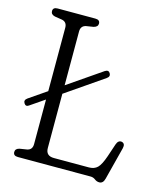

<svg xmlns="http://www.w3.org/2000/svg" viewBox="-108 -779 733 874"><g transform="rotate(15 258.0 -342.0)"><path d="M21 -244Q12.5 -257.5 28 -268.5L111 -325.5V-624Q111 -651 87 -656L52.5 -661.5Q33 -666 33 -682Q33 -700 55 -700H232.5Q254.5 -700 254.5 -682Q254.5 -666.5 234.5 -661.5L200 -656Q176 -650.5 176 -624V-370.5L336 -480.5Q352 -490.5 360 -476.5Q368 -462.5 352.5 -452L176 -330.5V-75Q176 -38 214.5 -38H379.5Q404.5 -38 419.5 -52.5Q434.5 -67 449 -109.5L469.5 -170.5Q477 -192 493.5 -189.5Q511.5 -185.5 506 -162.5L466.5 -8.5Q460.5 15.5 442.5 15.5Q430.5 15.5 420.5 7.8Q410.5 0 397.5 0H55Q33 0 33 -18Q33 -34 52.5 -38.5L87 -44Q111 -49 111 -76V-286L43 -239.5Q29.5 -230 21 -244Z"/></g></svg>

Font: Fraunces 144pt S100 Light
Style: Regular
Weight: 300
Version: Version 1.000; ttfautohint (v1.8.3)